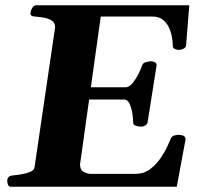

<svg xmlns="http://www.w3.org/2000/svg" viewBox="-20 -713 761 733"><path d="M246.6 -333 245.6 -379.9H462.4Q475.6 -381.8 488.3 -398.2Q501 -414.6 510.3 -433.8Q519.5 -453.1 522.5 -462.9Q525.4 -472.7 537.1 -475.8Q548.8 -479 559.6 -479Q564.9 -479 572 -474.9Q579.1 -470.7 577.6 -462.4L543.5 -246.1Q542 -237.8 533.9 -233.6Q525.9 -229.5 520.5 -229.5Q509.3 -229.5 498.5 -232.9Q487.8 -236.3 488.3 -245.6Q488.8 -256.3 485.8 -277.1Q482.9 -297.9 475.3 -315.4Q467.8 -333 453.6 -333ZM364.7 -649.9 285.6 -85.9Q285.6 -65.4 297.4 -58.1Q309.1 -50.8 323.2 -49.3H498.5Q528.8 -49.3 552.2 -66.7Q575.7 -84 592.3 -108.2Q608.9 -132.3 618.7 -153.6Q628.4 -174.8 631.3 -182.1Q634.3 -191.4 643.1 -194.8Q651.9 -198.2 659.7 -198.2Q689 -198.2 688.5 -181.6L654.8 0H21Q12.7 0 9.8 -9.8Q6.8 -19.5 7.8 -24.9Q9.3 -41 26.4 -43Q42.5 -44.4 61.8 -47.6Q81.1 -50.8 95.7 -57.1Q110.4 -63.5 111.8 -74.2L190.4 -608.9Q190.4 -627 176.5 -635.3Q162.6 -643.6 144 -646.2Q125.5 -648.9 111.3 -649.9Q96.2 -651.4 96.2 -660.6Q96.2 -670.9 102.5 -681.9Q108.9 -692.9 117.7 -692.9H702.6L690.4 -539.1Q689 -530.8 679.7 -526.6Q670.4 -522.5 663.6 -522.5Q655.8 -522.5 647.7 -525.9Q639.6 -529.3 639.6 -538.6Q639.6 -545.9 637.5 -564Q635.3 -582 627.7 -601.8Q620.1 -621.6 604.2 -635.7Q588.4 -649.9 561.5 -649.9Z"/></svg>

Font: Gelasio
Style: Italic
Weight: 400
Italic angle: -8.5°
Designer: Eben Sorkin
Foundry: Eben Sorkin
Version: Version 1.008